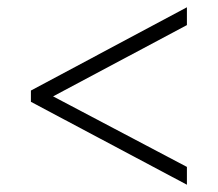

<svg xmlns="http://www.w3.org/2000/svg" viewBox="-20 -622 599 528"><path d="M494 -114 65 -342V-373L494 -602V-553L126 -357L494 -163Z"/></svg>

Font: Noto Serif Kannada Light
Style: Regular
Weight: 300
Version: Version 2.003